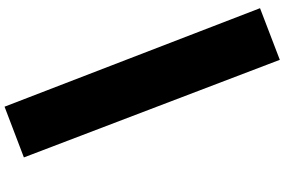

<svg xmlns="http://www.w3.org/2000/svg" viewBox="-223 -817 1250 844"><g transform="rotate(-90 402.0 -395.0)"><path d="M355 -1000 132 -915 561 210 788 123Z"/></g></svg>

Font: El Pececito
Style: Regular
Weight: 400
Designer: deFharo
Foundry: deFharo
Version: El Pececito Version 1.000